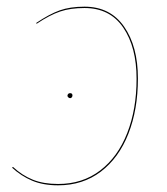

<svg xmlns="http://www.w3.org/2000/svg" viewBox="-20 -546 501 575"><path d="M393 -311Q393 -218 364.5 -145.5Q336 -73 282 -32Q228 9 154 9Q109 9 76 -5Q43 -19 16 -44L19 -46Q46 -21 78 -8Q110 5 154 5Q227 5 280 -35.5Q333 -76 361 -147.5Q389 -219 389 -310Q389 -405 349 -463.5Q309 -522 233 -522Q191 -522 160 -511.5Q129 -501 90 -475L88 -477Q128 -504 159 -515Q190 -526 233 -526Q310 -526 351.5 -466.5Q393 -407 393 -311ZM182 -259Q182 -262 184 -264.5Q186 -267 190 -267Q197 -267 197 -260Q197 -257 195 -254.5Q193 -252 190 -252Q187 -252 184.5 -254.5Q182 -257 182 -259Z"/></svg>

Font: Fira Sans Condensed Four
Style: Italic
Weight: 100
Width: 3
Italic angle: -8°
Designer: bBox Type GmbH & Carrois Corporate GbR & Edenspiekermann AG
Foundry: bBox Type GmbH & Carrois Corporate GbR & Edenspiekermann AG
Version: Version 4.301